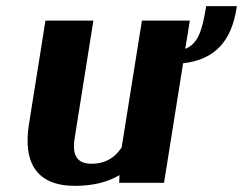

<svg xmlns="http://www.w3.org/2000/svg" viewBox="-20 -595 791 625"><path d="M74 -189C55 -67 98 10 224 10C285 10 332 -3 369 -25L368 0H514L576 -389C680 -401 733 -461 750 -568L751 -575H651L650 -568C638 -495 624 -452 583 -436L598 -528H442L376 -115C354 -82 324 -62 277 -62C231 -62 214 -90 223 -145L284 -528H128Z"/></svg>

Font: Aerodynamic
Style: BdObl
Weight: 500
Designer: Google
Version: Version 2.000980; 2014